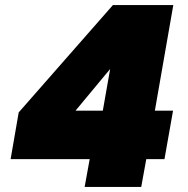

<svg xmlns="http://www.w3.org/2000/svg" viewBox="-20 -740 744 760"><path d="M315 0 335 -110H22L54 -295L427 -720H666L593 -302H665L631 -110H559L539 0ZM279 -302H387L416 -467Z"/></svg>

Font: Poppins Black
Style: Italic
Weight: 900
Italic angle: -10°
Designer: Ninad Kale (Devanagari), Jonny Pinhorn (Latin)
Foundry: Indian Type Foundry
Version: Version 3.200;PS 1.000;hotconv 16.6.54;makeotf.lib2.5.65590